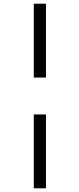

<svg xmlns="http://www.w3.org/2000/svg" viewBox="-20 -731 430 1040"><path d="M163 -311V-711H229V-311ZM163 289V-111H229V289Z"/></svg>

Font: Ysabeau Office Medium
Style: Regular
Weight: 500
Designer: Christian Thalmann (Catharsis Fonts)
Version: Version 2.001;gftools[0.9.30]; featfreeze: tnum,lnum,ss02